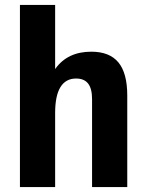

<svg xmlns="http://www.w3.org/2000/svg" viewBox="-20 -760 592 780"><path d="M354 -357Q354 -400 338 -420.5Q322 -441 289 -441Q247 -441 225.5 -406Q204 -371 204 -301L156 -230V-279Q156 -413 205.5 -481.5Q255 -550 351 -550Q425 -550 461 -506.5Q497 -463 497 -372V0H354ZM61 -740H204V-381V0H61Z"/></svg>

Font: Pathway Extreme Condensed
Style: Bold
Weight: 700
Width: 3
Version: Version 1.001;gftools[0.9.26]